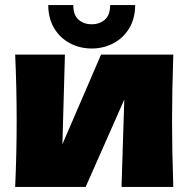

<svg xmlns="http://www.w3.org/2000/svg" viewBox="-20 -762 746 760"><path d="M666 -546Q661 -401 661 -284Q661 -169 666 -22H461L472 -368L319 -22H40Q46 -154 46 -284Q46 -416 40 -546H237L227 -191L380 -546ZM171 -742H270Q270 -703 290.5 -684.5Q311 -666 343 -666Q375 -666 395.5 -684.5Q416 -703 416 -742H515Q515 -690 492 -651Q469 -612 429.5 -591Q390 -570 343 -570Q296 -570 256.5 -591Q217 -612 194 -651Q171 -690 171 -742Z"/></svg>

Font: Mantou Sans
Style: Regular
Weight: 400
Designer: Mant0u / artakana
Foundry: Mant0u / artakana
Version: Version 1.001;October 22, 2023;FontCreator 14.0.0.2901 64-bi